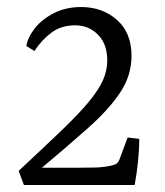

<svg xmlns="http://www.w3.org/2000/svg" viewBox="-20 -526 469 546"><path d="M200 -49Q223 -49 247.5 -49.5Q272 -50 291 -54Q308 -57 313 -62Q318 -67 321 -76L343 -135L376 -131Q376 -101 372.5 -67Q369 -33 363 0H48L33 -40Q106 -108 155 -155Q204 -202 232.5 -236.5Q261 -271 273 -298.5Q285 -326 285 -354Q285 -401 258.5 -427.5Q232 -454 194 -454Q154 -454 126 -433Q98 -412 78 -381L55 -395Q59 -420 79 -445.5Q99 -471 133 -488.5Q167 -506 211 -506Q271 -506 312.5 -469.5Q354 -433 354 -367Q354 -312 322.5 -264Q291 -216 231 -162.5Q171 -109 85 -37L83 -49Z"/></svg>

Font: Rasa Light
Style: Regular
Weight: 300
Designer: Anna Giedrys (Yrsa+Rasa design), David Brezina (Yrsa art-direction, Rasa art-direction, design)
Foundry: Rosetta Type Foundry
Version: Version 2.004